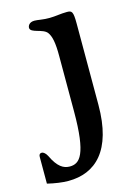

<svg xmlns="http://www.w3.org/2000/svg" viewBox="-151 -565 644 883"><g transform="rotate(-15 171.0 -124.0)"><path d="M-22.9 94.7C-30.8 94.7 -36.1 99.6 -36.1 110.4V238.3C-2 246.6 34.2 252 63 252C192.4 252 286.6 167.5 286.6 -50.8V-438C286.6 -496.1 280.3 -500.5 256.3 -500.5C227.1 -500.5 200.7 -494.6 173.8 -494.6C136.2 -494.6 120.1 -500.5 102.1 -500.5C76.7 -500.5 69.8 -483.9 69.8 -475.1C69.8 -449.2 129.9 -454.6 149.4 -428.7C163.1 -409.7 170.9 -379.4 170.4 -310.5V-50.8C170.4 156.7 133.8 189.5 86.4 189.5C57.1 189.5 29.8 174.3 2.9 117.2C-3.9 104 -13.7 94.7 -22.9 94.7Z"/></g></svg>

Font: Stoke
Style: Regular
Weight: 400
Designer: Nicole Fally
Foundry: Nicole Fally
Version: Version 1.002